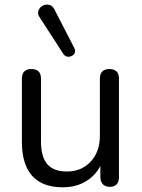

<svg xmlns="http://www.w3.org/2000/svg" viewBox="-20 -786 601 815"><path d="M248 9Q189 9 150.5 -12.5Q112 -34 92.5 -77Q73 -120 73 -184V-452Q73 -473 83.5 -483Q94 -493 113 -493Q133 -493 143.5 -483Q154 -473 154 -452V-185Q154 -121 180.5 -89.5Q207 -58 264 -58Q326 -58 365 -100Q404 -142 404 -210V-452Q404 -473 414.5 -483Q425 -493 445 -493Q464 -493 474.5 -483Q485 -473 485 -452V-35Q485 7 446 7Q427 7 416.5 -4Q406 -15 406 -35V-126L419 -112Q399 -53 353.5 -22Q308 9 248 9ZM249 -557 148 -713Q140 -725 142 -736Q144 -747 152 -755Q160 -763 171 -765.5Q182 -768 193 -764Q204 -760 211 -746L295 -583Q301 -571 297.5 -562Q294 -553 284.5 -548.5Q275 -544 265.5 -545.5Q256 -547 249 -557Z"/></svg>

Font: Nunito
Style: Regular
Weight: 400
Designer: Vernon Adams
Foundry: Vernon Adams
Version: Version 3.602